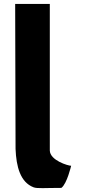

<svg xmlns="http://www.w3.org/2000/svg" viewBox="-20 -960 441 981"><path d="M59.5 -199C63 -108.5 83.9 -28.9 151.5 -3C170.5 4.3 209.5 0 293.6 0C322.3 -21.3 343.5 -113 343.5 -113C328.3 -113 235.6 -140.2 234.5 -191V-940H57.5Z"/></svg>

Font: Sztylet
Style: Bd
Weight: 700
Foundry: Cannot Into Space Fonts, PlusOne Fonts
Version: Version 0.12